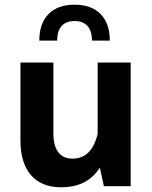

<svg xmlns="http://www.w3.org/2000/svg" viewBox="-20 -802 654 827"><path d="M149.3 -627.1H226.2Q226.2 -669 245.6 -690.2Q265 -711.4 301.2 -711.4Q337.3 -711.4 356.7 -690.2Q376.1 -669 376.1 -627.1H453Q453 -700.8 413.4 -741.3Q373.9 -781.8 301.2 -781.8Q228.5 -781.8 188.9 -741.3Q149.3 -700.8 149.3 -627.1ZM542.9 -532.8H400.6V-123.5L427.5 0H542.9ZM68.1 -197.3Q68.1 -100 113.3 -47.7Q158.6 4.7 244.1 4.7Q331.4 4.7 383 -46.2Q434.6 -97.1 457.1 -204.8L401.3 -227.7Q388.9 -174.4 361.9 -146.6Q334.8 -118.7 292.2 -118.7Q251.9 -118.7 230.9 -146.7Q210 -174.6 210 -227.6V-532.8H68.1Z"/></svg>

Font: Estedad VF
Style: Regular
Weight: 100
Designer: Amin Abedi
Version: Version 7.3